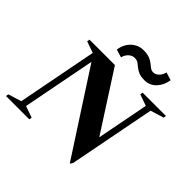

<svg xmlns="http://www.w3.org/2000/svg" viewBox="-287 -1130 1359 1359"><g transform="rotate(45 392.5 -450.5)"><path d="M599.8 19.6 194.6 -605.4 200.4 -607 90.8 -41.6 84.4 -53 179.4 -19.6 175.4 0H-58.2L-54.2 -20L52.4 -53L42.8 -41.6L162.2 -658.4L168.6 -647L74.8 -680L77.8 -700H332.4L619.2 -254.6L611.8 -240.4L693 -659L699.4 -647.6L605.6 -680.6L609.2 -700.6H842.8L839.2 -681L731.4 -647.6L741 -659L613.2 -0.4ZM264.6 -786.8Q268.8 -824.4 287.6 -853.9Q306.4 -883.4 335.9 -900.9Q365.4 -918.4 401 -918.4Q439.4 -918.4 462.9 -908.8Q486.4 -899.2 501.8 -886.6Q517.2 -874 530.2 -864.4Q543.2 -854.8 560.6 -854.8Q583 -854.8 602.2 -874Q621.4 -893.2 627.4 -921.4L687 -903.2Q679.2 -847.2 643.9 -809.4Q608.6 -771.6 556.2 -771.6Q518.6 -771.6 496.7 -781.2Q474.8 -790.8 460.1 -803.4Q445.4 -816 431.6 -825.6Q417.8 -835.2 395.8 -835.2Q370.4 -835.2 350.6 -816.3Q330.8 -797.4 324.2 -769.2Z"/></g></svg>

Font: Wittgenstein
Style: Italic
Weight: 400
Italic angle: -11°
Designer: Jörg Drees
Foundry: Jörg Drees
Version: Version 1.500